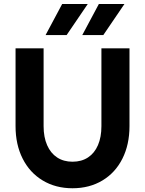

<svg xmlns="http://www.w3.org/2000/svg" viewBox="-20 -956 747 989"><path d="M60.1 -306.2V-707H204.6V-306.2Q204.6 -249.5 222.7 -208.3Q240.7 -167 274.2 -145Q307.6 -123 353.5 -123Q399.9 -123 433.3 -145Q466.8 -167 484.6 -208.3Q502.4 -249.5 502.4 -306.2V-707H647V-306.2Q647 -211.4 610.6 -138.9Q574.2 -66.4 507.6 -26.4Q440.9 13.7 353.5 13.7Q266.6 13.7 200 -26.4Q133.3 -66.4 96.7 -138.9Q60.1 -211.4 60.1 -306.2ZM621.1 -935.5H489.3L403.8 -775.4H512.2ZM432.1 -935.5H300.3L214.8 -775.4H323.2Z"/></svg>

Font: Wanted Sans Variable
Style: Regular
Weight: 400
Designer: Original Design by Kil Hyung-jin and Kang Hanbin, Wanted Lab, Inc; Hangeul from Source Han Sans by Jang Soo-young and Ka
Foundry: Wanted Lab, Inc.
Version: Version 1.003;Glyphs 3.2 (3227)